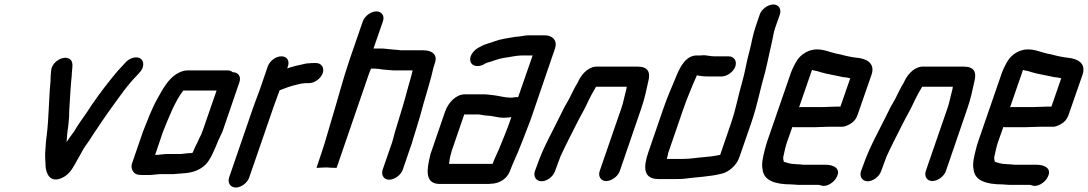

<svg xmlns="http://www.w3.org/2000/svg" viewBox="-20 -773 4867 859"><path d="M209 -459C207 -442 206 -427 206 -409C198 -328 199 -249 189 -167C185 -142 185 -124 183 -102C180 -76 184 -49 184 -27C187 3 203 46 255 24C294 7 306 -23 329 -63C341 -82 353 -110 367 -127C386 -152 395 -171 414 -197C430 -221 448 -248 463 -269C506 -328 545 -387 593 -436L604 -448C627 -472 624 -499 610 -510C592 -524 559 -513 543 -495L532 -483C518 -468 512 -462 500 -448L482 -426C440 -374 402 -323 365 -265C349 -242 326 -211 313 -187C301 -170 289 -155 278 -137C280 -153 279 -166 282 -184C286 -211 287 -224 289 -249L290 -283C293 -330 296 -390 301 -436C301 -464 312 -494 293 -508C266 -528 213 -498 209 -459Z M679 -80H674L709 -183C736 -250 762 -318 800 -368H949L887 -189C883 -181 882 -176 881 -173C878 -168 875 -161 871 -153L861 -131C853 -117 849 -106 842 -90C840 -89 836 -88 834 -88C829 -88 823 -88 816 -87L797 -85C793 -84 790 -84 787 -84H728C712 -84 693 -80 679 -80ZM603 9C608 10 616 10 625 10H648C663 10 684 6 699 6H756C766 6 782 3 794 3C799 2 803 2 806 2C842 -1 875 -12 900 -37C921 -59 934 -91 947 -121L956 -143C959 -150 962 -155 963 -158C966 -165 971 -174 976 -186L1051 -405C1060 -430 1046 -450 1021 -450C1016 -455 1008 -458 999 -458H818C803 -458 786 -452 768 -441C732 -418 707 -373 684 -331C659 -287 640 -235 620 -185L571 -43C562 -18 578 9 603 9Z M1178 -476 1143 -374C1134 -349 1122 -318 1113 -293L1005 21C997 45 1011 66 1035 66C1059 66 1087 45 1095 21L1204 -295C1212 -318 1223 -347 1231 -369C1253 -378 1283 -389 1307 -394C1317 -396 1328 -400 1338 -400C1343 -401 1348 -401 1353 -401H1363C1387 -401 1416 -422 1424 -446C1432 -470 1418 -491 1394 -491H1384C1377 -491 1371 -491 1365 -490C1357 -490 1347 -489 1337 -486C1312 -481 1288 -475 1265 -467L1268 -476C1277 -501 1264 -521 1239 -521C1214 -521 1187 -501 1178 -476Z M1664 -722C1640 -722 1612 -702 1603 -677L1544 -506C1514 -418 1490 -324 1463 -236C1448 -188 1438 -147 1422 -100L1396 -22L1440 -24C1452 -23 1469 -22 1480 -22H1486L1629 -438C1631 -445 1637 -458 1640 -466H1655C1667 -466 1681 -464 1692 -462L1715 -460C1724 -459 1733 -459 1740 -458H1826C1821 -434 1812 -406 1805 -380C1790 -322 1770 -257 1751 -196C1742 -168 1738 -142 1727 -115L1692 -14C1684 10 1697 31 1721 31C1745 31 1774 10 1782 -14L1816 -113C1821 -126 1825 -139 1829 -154C1839 -185 1849 -219 1859 -252C1878 -326 1904 -401 1919 -470L1926 -492C1939 -530 1911 -548 1874 -548H1773C1768 -549 1762 -549 1755 -550L1732 -552C1716 -553 1700 -556 1686 -556H1651L1693 -677C1702 -702 1688 -722 1664 -722Z M2266 -336C2240 -336 2213 -344 2189 -347L2170 -349C2162 -350 2155 -351 2146 -351H2060C2019 -351 1985 -313 1971 -273L1912 -101C1910 -94 1906 -86 1905 -79C1889 -15 1879 50 1948 50H2158C2165 50 2172 50 2177 49C2212 49 2249 27 2261 -7C2264 -14 2267 -21 2269 -27C2271 -32 2273 -37 2276 -44C2291 -78 2302 -102 2316 -139C2329 -175 2347 -216 2359 -252L2463 -556C2475 -592 2452 -615 2417 -615H2347C2333 -615 2318 -612 2305 -610L2284 -608C2252 -602 2223 -599 2195 -589C2173 -580 2151 -577 2131 -565C2115 -558 2101 -548 2091 -532C2068 -492 2101 -464 2143 -484C2148 -487 2152 -490 2158 -492C2182 -498 2208 -510 2234 -514C2260 -517 2290 -525 2316 -525H2363L2298 -338C2287 -340 2278 -336 2266 -336ZM1998 -86C1999 -91 2000 -96 2002 -101L2057 -261H2116C2120 -261 2124 -261 2129 -260L2146 -257C2153 -256 2161 -256 2169 -255C2192 -253 2210 -246 2235 -246C2248 -246 2257 -248 2268 -249C2252 -202 2230 -148 2212 -105C2204 -88 2189 -55 2184 -40H1989C1991 -55 1992 -68 1998 -86Z M2463 -7 2473 -34C2475 -39 2477 -47 2482 -58C2485 -68 2489 -77 2493 -85C2512 -126 2537 -174 2557 -214C2574 -249 2597 -286 2612 -321C2622 -342 2633 -362 2645 -382C2645 -383 2646 -384 2647 -385H2784C2784 -383 2782 -375 2782 -373L2776 -349C2771 -331 2768 -312 2761 -292L2663 -8C2655 16 2668 37 2692 37C2716 37 2745 16 2753 -8L2850 -291C2864 -331 2872 -371 2880 -407C2892 -452 2878 -475 2832 -475H2656C2618 -478 2586 -447 2569 -413C2568 -411 2567 -408 2565 -404C2557 -392 2552 -382 2546 -370C2540 -357 2532 -344 2526 -330L2519 -318C2510 -303 2496 -277 2488 -259C2453 -187 2411 -115 2383 -34L2373 -7C2365 17 2379 38 2403 38C2427 38 2455 17 2463 -7Z M3240 -521H3176C3156 -521 3144 -526 3125 -526C3122 -525 3118 -525 3113 -525H3098C3050 -525 3024 -477 3006 -433C2985 -382 2965 -338 2946 -282L2881 -93C2857 -24 2858 28 2926 28H3006C3016 28 3027 28 3038 27C3096 19 3154 18 3209 4C3240 -3 3275 -33 3287 -67L3342 -226C3369 -305 3381 -375 3403 -450C3415 -498 3424 -546 3435 -592C3440 -613 3441 -629 3449 -651L3469 -708C3477 -732 3464 -753 3440 -753C3416 -753 3387 -732 3379 -708L3360 -652C3347 -614 3343 -581 3333 -544C3320 -498 3314 -453 3300 -404C3283 -347 3273 -288 3252 -226L3202 -80C3177 -75 3156 -72 3130 -70C3098 -68 3070 -62 3037 -62H2963C2965 -68 2966 -73 2968 -80C2968 -84 2969 -88 2971 -93L3036 -282C3047 -313 3055 -335 3066 -361L3080 -395C3085 -406 3089 -416 3093 -425C3094 -428 3096 -432 3098 -436H3099C3111 -433 3129 -431 3145 -431H3209C3233 -431 3262 -452 3270 -476C3278 -500 3264 -521 3240 -521Z M3658 -294H3564C3561 -294 3558 -294 3555 -293L3609 -449C3610 -451 3610 -455 3613 -460C3626 -456 3636 -456 3648 -451C3681 -441 3718 -436 3752 -428L3769 -426C3773 -425 3777 -424 3782 -423H3784L3740 -296H3721C3708 -296 3673 -294 3658 -294ZM3690 -206H3744C3755 -205 3767 -209 3783 -218C3799 -227 3810 -240 3816 -257L3880 -441C3895 -490 3858 -511 3811 -515L3795 -517L3780 -520C3761 -523 3742 -530 3722 -533C3693 -539 3669 -552 3634 -552C3599 -552 3564 -531 3546 -503C3538 -491 3525 -465 3519 -449L3413 -142C3409 -129 3405 -118 3403 -108C3393 -70 3386 -40 3392 -14C3397 35 3449 52 3520 52C3531 52 3539 54 3550 54H3642C3647 54 3650 56 3654 57C3677 65 3708 45 3720 25C3747 -18 3711 -36 3673 -36H3572C3565 -37 3559 -38 3551 -38C3547 -38 3542 -38 3536 -39C3516 -39 3502 -45 3487 -49C3486 -54 3482 -65 3485 -74C3490 -96 3494 -118 3503 -143L3525 -205C3528 -204 3530 -204 3533 -204H3627C3642 -204 3676 -206 3690 -206Z M3922 -7 3932 -34C3934 -39 3936 -47 3941 -58C3944 -68 3948 -77 3952 -85C3971 -126 3996 -174 4016 -214C4033 -249 4056 -286 4071 -321C4081 -342 4092 -362 4104 -382C4104 -383 4105 -384 4106 -385H4243C4243 -383 4241 -375 4241 -373L4235 -349C4230 -331 4227 -312 4220 -292L4122 -8C4114 16 4127 37 4151 37C4175 37 4204 16 4212 -8L4309 -291C4323 -331 4331 -371 4339 -407C4351 -452 4337 -475 4291 -475H4115C4077 -478 4045 -447 4028 -413C4027 -411 4026 -408 4024 -404C4016 -392 4011 -382 4005 -370C3999 -357 3991 -344 3985 -330L3978 -318C3969 -303 3955 -277 3947 -259C3912 -187 3870 -115 3842 -34L3832 -7C3824 17 3838 38 3862 38C3886 38 3914 17 3922 -7Z M4602 -294H4508C4505 -294 4502 -294 4499 -293L4553 -449C4554 -451 4554 -455 4557 -460C4570 -456 4580 -456 4592 -451C4625 -441 4662 -436 4696 -428L4713 -426C4717 -425 4721 -424 4726 -423H4728L4684 -296H4665C4652 -296 4617 -294 4602 -294ZM4634 -206H4688C4699 -205 4711 -209 4727 -218C4743 -227 4754 -240 4760 -257L4824 -441C4839 -490 4802 -511 4755 -515L4739 -517L4724 -520C4705 -523 4686 -530 4666 -533C4637 -539 4613 -552 4578 -552C4543 -552 4508 -531 4490 -503C4482 -491 4469 -465 4463 -449L4357 -142C4353 -129 4349 -118 4347 -108C4337 -70 4330 -40 4336 -14C4341 35 4393 52 4464 52C4475 52 4483 54 4494 54H4586C4591 54 4594 56 4598 57C4621 65 4652 45 4664 25C4691 -18 4655 -36 4617 -36H4516C4509 -37 4503 -38 4495 -38C4491 -38 4486 -38 4480 -39C4460 -39 4446 -45 4431 -49C4430 -54 4426 -65 4429 -74C4434 -96 4438 -118 4447 -143L4469 -205C4472 -204 4474 -204 4477 -204H4571C4586 -204 4620 -206 4634 -206Z"/></svg>

Font: Electronic
Style: BlkSuIt
Weight: 900
Version: Version 1.011